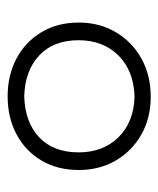

<svg xmlns="http://www.w3.org/2000/svg" viewBox="25 -782 424 515"><g transform="rotate(90 237.5 -524.0)"><path d="M237.8 -332Q180.7 -332 136 -356Q91.3 -379.9 65.7 -422.9Q40 -465.8 40 -522.9Q40 -578.1 65.7 -621.8Q91.3 -665.5 136.2 -690.7Q181.2 -715.8 238.8 -715.8Q295.9 -715.8 340.3 -690.7Q384.8 -665.5 410.2 -621.8Q435.5 -578.1 435.5 -522.9Q435.5 -465.8 410.2 -422.9Q384.8 -379.9 340.1 -356Q295.4 -332 237.8 -332ZM237.8 -376.5Q307.1 -378.4 347.7 -416.5Q388.2 -454.6 388.2 -522.5Q388.2 -587.9 347.7 -629.2Q307.1 -670.4 238.8 -672.4Q169.4 -670.4 128.4 -629.2Q87.4 -587.9 87.4 -522.5Q87.4 -454.6 128.4 -416.5Q169.4 -378.4 237.8 -376.5Z"/></g></svg>

Font: Pinar DS1 Light
Style: Regular
Weight: 300
Designer: Amin Abedi
Version: Version 3.000